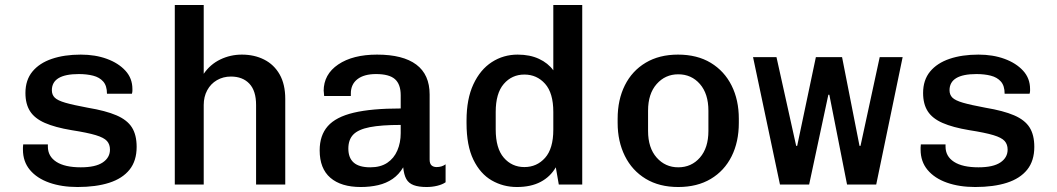

<svg xmlns="http://www.w3.org/2000/svg" viewBox="-20 -740 4240 770"><path d="M291 10Q227 10 177.5 -7.5Q128 -25 100 -58.5Q72 -92 72 -140Q72 -143 72 -148.5Q72 -154 73 -161H172V-152Q172 -113 206 -91Q240 -69 304 -69Q363 -69 392 -88.5Q421 -108 421 -140Q421 -161 409 -174.5Q397 -188 364 -198Q331 -208 267 -218Q201 -229 160 -247Q119 -265 100.5 -294Q82 -323 82 -367Q82 -419 110 -453Q138 -487 188 -504Q238 -521 304 -521Q362 -521 408.5 -504Q455 -487 483 -456.5Q511 -426 511 -383Q511 -380 511 -375.5Q511 -371 509 -364H409Q409 -396 394 -413Q379 -430 353.5 -436.5Q328 -443 296 -443Q188 -443 188 -378Q188 -360 199.5 -348.5Q211 -337 242 -328Q273 -319 332 -308Q404 -296 447 -277.5Q490 -259 509 -229Q528 -199 528 -151Q528 -95 499.5 -59.5Q471 -24 418 -7Q365 10 291 10Z M681 0V-720H797V-444Q823 -482 863.5 -501.5Q904 -521 950 -521Q1000 -521 1039.5 -501Q1079 -481 1101.5 -441.5Q1124 -402 1124 -343V0H1007V-319Q1007 -376 980 -404.5Q953 -433 906 -433Q875 -433 850 -418.5Q825 -404 811 -378Q797 -352 797 -319V0Z M1427 10Q1348 10 1305 -27Q1262 -64 1262 -137Q1262 -197 1294.5 -234Q1327 -271 1398.5 -288Q1470 -305 1587 -305V-358Q1587 -402 1564 -422.5Q1541 -443 1488 -443Q1440 -443 1413.5 -422.5Q1387 -402 1387 -365V-355H1280Q1279 -368 1278.5 -372.5Q1278 -377 1278 -376.5Q1278 -376 1278 -374.5Q1278 -373 1278 -375Q1278 -442 1336.5 -481.5Q1395 -521 1492 -521Q1596 -521 1649.5 -481Q1703 -441 1703 -361V-100Q1703 -84 1710.5 -77Q1718 -70 1731 -70Q1752 -70 1767 -81V-9Q1754 0 1733.5 5Q1713 10 1691 10Q1659 10 1639 2.5Q1619 -5 1609.5 -22Q1600 -39 1597 -69Q1580 -40 1554.5 -22.5Q1529 -5 1496.5 2.5Q1464 10 1427 10ZM1465 -69Q1506 -69 1533 -87Q1560 -105 1573.5 -136.5Q1587 -168 1587 -206V-239Q1509 -239 1463 -230Q1417 -221 1397 -200.5Q1377 -180 1377 -144Q1377 -107 1398.5 -88Q1420 -69 1465 -69Z M2053 10Q1998 10 1952 -16.5Q1906 -43 1878.5 -99.5Q1851 -156 1851 -246V-257Q1851 -343 1878.5 -402Q1906 -461 1952.5 -491Q1999 -521 2056 -521Q2105 -521 2141.5 -504Q2178 -487 2199 -458V-720H2315V0H2221L2209 -69Q2187 -31 2148 -10.5Q2109 10 2053 10ZM2083 -70Q2133 -70 2166 -107Q2199 -144 2199 -220V-291Q2199 -367 2166 -404Q2133 -441 2083 -441Q2033 -441 2000.5 -403.5Q1968 -366 1968 -291V-221Q1968 -145 2000.5 -107.5Q2033 -70 2083 -70Z M2700 10Q2624 10 2569.5 -23Q2515 -56 2486 -114.5Q2457 -173 2457 -247V-264Q2457 -340 2486 -398Q2515 -456 2569.5 -488.5Q2624 -521 2699 -521Q2776 -521 2830.5 -488Q2885 -455 2914 -397Q2943 -339 2943 -264V-247Q2943 -171 2914 -113Q2885 -55 2830.5 -22.5Q2776 10 2700 10ZM2700 -69Q2753 -69 2787 -108Q2821 -147 2821 -215V-296Q2821 -364 2787 -403Q2753 -442 2700 -442Q2648 -442 2613.5 -403Q2579 -364 2579 -296V-215Q2579 -147 2613.5 -108Q2648 -69 2700 -69Z M3108 0 3000 -511H3094L3173 -155H3177L3252 -511H3357L3427 -155H3431L3508 -511H3600L3494 0H3377L3306 -360H3302L3225 0Z M3891 10Q3827 10 3777.5 -7.5Q3728 -25 3700 -58.5Q3672 -92 3672 -140Q3672 -143 3672 -148.5Q3672 -154 3673 -161H3772V-152Q3772 -113 3806 -91Q3840 -69 3904 -69Q3963 -69 3992 -88.5Q4021 -108 4021 -140Q4021 -161 4009 -174.5Q3997 -188 3964 -198Q3931 -208 3867 -218Q3801 -229 3760 -247Q3719 -265 3700.5 -294Q3682 -323 3682 -367Q3682 -419 3710 -453Q3738 -487 3788 -504Q3838 -521 3904 -521Q3962 -521 4008.5 -504Q4055 -487 4083 -456.5Q4111 -426 4111 -383Q4111 -380 4111 -375.5Q4111 -371 4109 -364H4009Q4009 -396 3994 -413Q3979 -430 3953.5 -436.5Q3928 -443 3896 -443Q3788 -443 3788 -378Q3788 -360 3799.5 -348.5Q3811 -337 3842 -328Q3873 -319 3932 -308Q4004 -296 4047 -277.5Q4090 -259 4109 -229Q4128 -199 4128 -151Q4128 -95 4099.5 -59.5Q4071 -24 4018 -7Q3965 10 3891 10Z"/></svg>

Font: Chivo Mono Medium
Style: Regular
Weight: 500
Monospace: yes
Designer: Hector Gatti
Foundry: Omnibus-Type
Version: Version 1.008